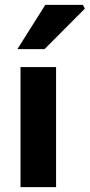

<svg xmlns="http://www.w3.org/2000/svg" viewBox="-20 -773 371 793"><path d="M64.7 0V-496.1H211.6V0ZM51.8 -570 167.1 -753H322L330.6 -737.5L163.9 -570Z"/></svg>

Font: Mada
Style: Regular
Weight: 400
Designer: Khaled Hosny
Version: Version 1.5